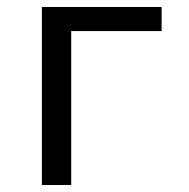

<svg xmlns="http://www.w3.org/2000/svg" viewBox="-20 -546 540 550"><path d="M100 -526H443V-457H184V-16H100Z"/></svg>

Font: D2Coding
Style: Regular
Weight: 400
Monospace: yes
Designer: Yong-Rak Park; Jeong-Hwan Yoon; Sang-Min Lee;
Foundry: NHN Corporation
Version: Version 1.3.2; Build 20180524